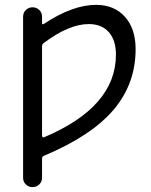

<svg xmlns="http://www.w3.org/2000/svg" viewBox="-20 -550 623 790"><path d="M153 -360V9Q153 12 155.5 14Q158 16 161 15Q457 -110 457 -325Q457 -385 427.5 -418Q398 -451 345 -451Q264 -451 160 -373Q153 -368 153 -360ZM75 181V-481Q75 -498 86.5 -509Q98 -520 114 -520Q130 -520 141.5 -509Q153 -498 153 -481V-455Q153 -447 161 -452Q279 -530 375 -530Q450 -530 494 -481Q538 -432 538 -348Q538 -205 447 -98Q356 9 161 91Q153 94 153 103V181Q153 198 141.5 209Q130 220 114 220Q98 220 86.5 209Q75 198 75 181Z"/></svg>

Font: Rounded Mplus 1c
Style: Regular
Weight: 400
Version: Version 1.059.20150529